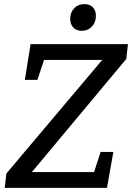

<svg xmlns="http://www.w3.org/2000/svg" viewBox="-20 -915 643 935"><path d="M3 0 11 -70 486 -633 495 -623H172L199 -636L162 -526H101L129 -700H603L595 -628L121 -60L118 -77H460L433 -61L470 -175H532L501 0ZM378 -765Q352 -765 337 -781Q322 -797 322 -823Q322 -855 341.5 -875Q361 -895 391 -895Q417 -895 432 -880Q447 -865 447 -837Q447 -806 427.5 -785.5Q408 -765 378 -765Z"/></svg>

Font: Bitter Thin Medium
Style: Italic
Weight: 500
Italic angle: -9°
Version: Version 3.021